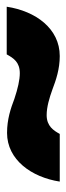

<svg xmlns="http://www.w3.org/2000/svg" viewBox="167 -614 198 572"><g transform="rotate(-90 266.0 -328.0)"><path d="M11 -249H153C163 -267 176 -288 209 -288C233 -288 260 -280 285 -271C314 -260 346 -249 385 -249C467 -249 519 -321 532 -407H390C379 -387 367 -368 334 -368C314 -368 288 -374 258 -384C229 -395 197 -406 156 -406C76 -406 24 -333 11 -249Z"/></g></svg>

Font: Fixel Text 20240404 ExtraBold
Style: Italic
Weight: 800
Width: 4
Italic angle: -10°
Designer: AlfaBravo + MacPaw
Foundry: Kyrylo Tkachov, Marchela Mozhyna, Serhii Makarenko, Maria Weinstein, Zakhar Kryvoshyya
Version: Version 1.211;Glyphs 3.2 (3225)